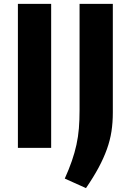

<svg xmlns="http://www.w3.org/2000/svg" viewBox="-20 -760 670 987"><path d="M72 -740H243V0H72ZM313 158Q335 109 349.5 67Q364 25 373 -16Q382 -57 385.5 -100Q389 -143 389 -195V-740H560V-182Q560 -130 553 -84.5Q546 -39 529.5 7Q513 53 487 101.5Q461 150 422 207Z"/></svg>

Font: Encode Sans Normal
Style: Bold
Weight: 700
Designer: Pablo Impallari, Andres Torresi
Foundry: Pablo Impallari, Andres Torresi
Version: Version 1.000; ttfautohint (v1.00) -l 8 -r 50 -G 200 -x 14 -